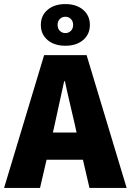

<svg xmlns="http://www.w3.org/2000/svg" viewBox="-20 -920 640 940"><path d="M249 -316 239 -271H355L345 -316Q342 -329 324 -406Q306 -483 298 -522H294Q270 -411 249 -316ZM0 0 196 -650H404L600 0H418L386 -138H208L176 0ZM387 -724Q354 -696 300 -696Q246 -696 213 -724Q180 -752 180 -798Q180 -844 213 -872Q246 -900 300 -900Q354 -900 387 -872Q420 -844 420 -798Q420 -752 387 -724ZM273 -769Q284 -758 300 -758Q316 -758 327 -769Q338 -780 338 -798Q338 -816 327 -827Q316 -838 300 -838Q284 -838 273 -827Q262 -816 262 -798Q262 -780 273 -769Z"/></svg>

Font: TypoPRO Source Code Pro
Style: Regular
Weight: 900
Monospace: yes
Designer: Paul D. Hunt, Teo Tuominen
Foundry: Adobe Systems Incorporated
Version: Version 2.010;PS 1.0;hotconv 1.0.84;makeotf.lib2.5.63406